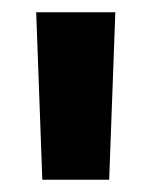

<svg xmlns="http://www.w3.org/2000/svg" viewBox="-20 -670 248 313"><path d="M158 -377H49L39 -650H168Z"/></svg>

Font: Zilla Slab Bold
Style: Bold
Weight: 700
Designer: Typotheque.com
Foundry: Typotheque type foundry
Version: Version 1.1; 2017; ttfautohint (v1.6)